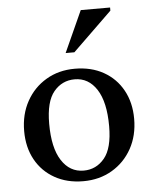

<svg xmlns="http://www.w3.org/2000/svg" viewBox="-50 -713 612 766"><g transform="rotate(-5 255.5 -329.5)"><path d="M253.5 11Q188 11 138.8 -16.8Q89.5 -44.5 62.2 -94Q35 -143.5 35 -208.5Q35 -275.5 63.8 -327.5Q92.5 -379.5 142.8 -409.2Q193 -439 257.5 -439Q323.5 -439 372.8 -411.2Q422 -383.5 449.2 -334Q476.5 -284.5 476.5 -219.5Q476.5 -152.5 447.8 -100.5Q419 -48.5 368.5 -18.8Q318 11 253.5 11ZM258 -31Q308.5 -31 341.5 -70.8Q374.5 -110.5 374.5 -199Q374.5 -295.5 341.8 -346.2Q309 -397 253.5 -397Q203 -397 170 -357.5Q137 -318 137 -229Q137 -132.5 169.8 -81.8Q202.5 -31 258 -31ZM227 -504.5 302 -670H419.5V-657.5L262 -504.5Z"/></g></svg>

Font: Newsreader Text Medium
Style: Regular
Weight: 500
Designer: Hugues Gentile
Foundry: Production Type
Version: Version 1.001